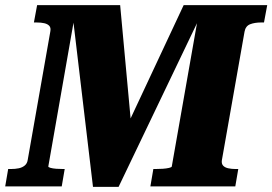

<svg xmlns="http://www.w3.org/2000/svg" viewBox="-46 -730 1066 752"><path d="M-25.6 0 -14 -68H-3.6Q14.2 -68 28 -71Q41.8 -74 51.2 -82Q60.6 -90 62.6 -104L151 -606Q154 -621 147.3 -628.5Q140.6 -636 127.8 -639Q115 -642 97.2 -642H86.8L99.4 -710H424.6L473 -185L384.2 -92.6L673.4 -710H1000.6L988 -642H977.6Q951.4 -642 933.6 -635Q915.8 -628 911.8 -606L823 -102.4Q821 -89.2 827.6 -81.6Q834.2 -74 847.5 -71Q860.8 -68 876.8 -68H887.2L875.6 0H543L554.6 -68H563Q577.2 -68 591.7 -69Q606.2 -70 616.5 -72.5Q626.8 -75 626.8 -78L734.2 -688.4L748 -686L418.4 2H318.2L236.4 -687.4L250.2 -688.6L143.2 -78Q143.2 -75 152 -72.5Q160.8 -70 174.4 -69Q188 -68 201 -68H207.4L195.8 0Z"/></svg>

Font: Roboto Serif 20pt
Style: Italic
Weight: 400
Italic angle: -10°
Designer: Greg Gazdowicz
Foundry: Commercial Type
Version: Version 1.008